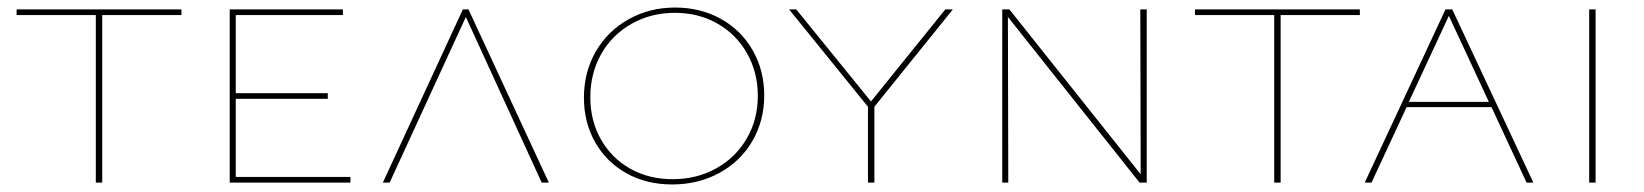

<svg xmlns="http://www.w3.org/2000/svg" viewBox="-20 -484 4358 509"><path d="M461 -444H251V0H234V-444H24V-459H461Z M909 -15V0H589V-459H889V-444H605V-237H849V-222H605V-15Z M1416 0 1215 -439 1013 0H995L1207 -459H1222L1435 0Z M1528 -225Q1528 -293 1559.5 -347.5Q1591 -402 1646.5 -433Q1702 -464 1770 -464Q1837 -464 1891 -434Q1945 -404 1975.5 -350.5Q2006 -297 2006 -231Q2006 -164 1974.5 -110Q1943 -56 1887 -25.5Q1831 5 1762 5Q1694 5 1641 -24.5Q1588 -54 1558 -106.5Q1528 -159 1528 -225ZM1989 -230Q1989 -292 1960.5 -342.5Q1932 -393 1882 -421.5Q1832 -450 1769 -450Q1706 -450 1654.5 -421Q1603 -392 1574 -341Q1545 -290 1545 -226Q1545 -164 1573 -114.5Q1601 -65 1650.5 -37Q1700 -9 1763 -9Q1827 -9 1878.5 -37.5Q1930 -66 1959.5 -116.5Q1989 -167 1989 -230Z M2298 -201V0H2281V-201L2072 -459H2091L2289 -215L2486 -459H2506Z M3020 -459V0H3001L2652 -439L2653 0H2637V-459H2656L3004 -22L3003 -459Z M3585 -444H3375V0H3358V-444H3148V-459H3585Z M3934 -200H3709L3616 0H3598L3812 -459H3830L4045 0H4027ZM3927 -214 3821 -442 3715 -214Z M4193 -459H4210V0H4193Z"/></svg>

Font: Ysabeau SC Thin
Style: Regular
Weight: 200
Designer: Christian Thalmann (Catharsis Fonts)
Version: Version 0.003